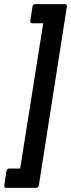

<svg xmlns="http://www.w3.org/2000/svg" viewBox="-77 -743 345 933"><path d="M-46 170Q-59 170 -56 157L-46 89Q-44 76 -32 76H21L133 -630H80Q68 -630 70 -643L81 -711Q83 -723 95 -723H238Q250 -723 248 -711L112 157Q109 170 97 170Z"/></svg>

Font: Sofia Sans Extra Condensed ExtraBold
Style: Italic
Weight: 800
Italic angle: -9°
Designer: Botio Nikoltchev, Ani Petrova
Foundry: lettersoup
Version: Version 4.101; ttfautohint (v1.8.4.7-5d5b)